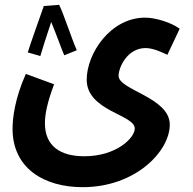

<svg xmlns="http://www.w3.org/2000/svg" viewBox="-20 -545 799 795"><path d="M225 -525 160 -520 161 -519C148 -482 102 -353 95 -328L147 -313C151 -327 174 -401 192 -454C211 -409 237 -336 246 -316L298 -337C280 -376 243 -489 225 -525ZM32 -12C32 153 164 230 322 230C542 230 683 81 683 -29C683 -142 471 -172 471 -231C471 -266 507 -346 583 -346C616 -346 656 -326 673 -318L724 -426C687 -453 622 -472 581 -472C437 -472 339 -323 339 -215C339 -85 538 -71 538 -13C538 26 462 102 329 102C230 102 166 60 166 -35C166 -72 176 -122 204 -196L87 -239C41 -136 32 -55 32 -12Z"/></svg>

Font: Noto Sans Arabic UI XCn
Style: Bold
Weight: 700
Width: 2
Designer: Monotype Design Team, Nadine Chahine and Nizar Qandah
Foundry: Monotype Imaging Inc.
Version: Version 2.010